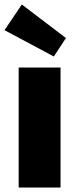

<svg xmlns="http://www.w3.org/2000/svg" viewBox="-21 -833 351 853"><path d="M62 0V-533H248V0ZM218 -582 -1 -699 76 -813 272 -664Z"/></svg>

Font: Lexend Deca ExtraBold
Style: Regular
Weight: 800
Designer: Bonnie Shaver-Troup, Thomas Jockin
Foundry: Lexend
Version: Version 1.008; ttfautohint (v1.8.4.7-5d5b)